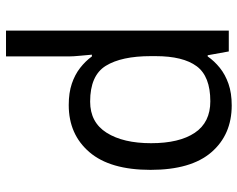

<svg xmlns="http://www.w3.org/2000/svg" viewBox="-98 -702 810 655"><g transform="rotate(-90 307.5 -375.0)"><path d="M275 10Q175 10 115 -59.5Q55 -129 55 -267Q55 -405 115.5 -475.5Q176 -546 276 -546Q318 -546 349 -535.5Q380 -525 403 -507Q426 -489 442 -467H448Q447 -480 444.5 -505.5Q442 -531 442 -546V-760H530V0H459L446 -72H442Q426 -49 403 -30.5Q380 -12 348.5 -1Q317 10 275 10ZM289 -63Q374 -63 408.5 -109.5Q443 -156 443 -250V-266Q443 -366 410 -419.5Q377 -473 288 -473Q217 -473 181.5 -416.5Q146 -360 146 -265Q146 -169 181.5 -116Q217 -63 289 -63Z"/></g></svg>

Font: Noto Sans Georgian
Style: Regular
Weight: 400
Designer: Monotype Design Team, Akaki Razmadze
Foundry: Google LLC
Version: Version 2.002